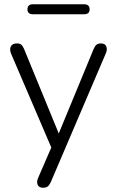

<svg xmlns="http://www.w3.org/2000/svg" viewBox="-20 -696 550 902"><path d="M135 -629Q109 -629 109 -652Q109 -676 135 -676H375Q401 -676 401 -652Q401 -629 375 -629ZM182 186Q163 186 157 172Q151 158 159 140L221 -3L32 -444Q24 -464 31 -478Q38 -492 60 -492Q73 -492 80 -486Q87 -480 93 -466L256 -69L420 -466Q426 -480 433.5 -486Q441 -492 454 -492Q474 -492 479.5 -477.5Q485 -463 477 -445L218 161Q211 175 203.5 180.5Q196 186 182 186Z"/></svg>

Font: Chiron GoRound TC L
Style: Regular
Weight: 300
Designer: Ryoko NISHIZUKA 西塚涼子 (kana, bopomofo & ideographs); Paul D. Hunt (Latin, Greek & Cyrillic); Sandoll Communications 산돌커뮤니
Foundry: Adobe
Version: Version 1.000;hotconv 1.1.1;makeotfexe 2.6.0